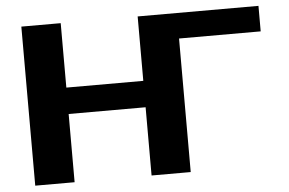

<svg xmlns="http://www.w3.org/2000/svg" viewBox="-50 -783 1285 855"><g transform="rotate(-5 592.0 -355.5)"><path d="M250 -423V-711H74V0H250V-305H594V0H769V-597H1134V-711H594V-423Z"/></g></svg>

Font: Asimov
Style: XWid
Weight: 500
Designer: Google
Version: Version 2.000980; 2014